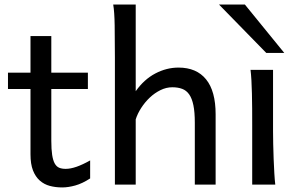

<svg xmlns="http://www.w3.org/2000/svg" viewBox="-20 -801 1297 833"><path d="M14.6 -485.8H112.3V-644.5H202.6V-485.8H361.3V-415H202.6V-190.4Q202.6 -152.8 206.3 -128.9Q210 -105 217.5 -91.6Q225.1 -78.1 236.8 -73.2Q248.5 -68.4 265.1 -68.4Q286.1 -68.4 312.5 -77.6Q338.9 -86.9 371.1 -105V-26.9Q337.4 -4.9 306.6 3.7Q275.9 12.2 250 12.2Q221.2 12.2 196.3 5.6Q171.4 -1 152.6 -17.6Q133.8 -34.2 123 -61.8Q112.3 -89.4 112.3 -131.8V-415H14.6Z M825.2 0V-268.6Q825.2 -314.5 819.1 -344.2Q813 -374 800.8 -391.4Q788.6 -408.7 770.3 -415.5Q752 -422.4 727.5 -422.4Q701.2 -422.4 676 -409.9Q650.9 -397.5 629.9 -377.7Q608.9 -357.9 592.8 -333Q576.7 -308.1 568.8 -283.2V0H478.5V-551.8Q478.5 -630.9 477.5 -690.2Q476.6 -749.5 471.2 -781.2H568.8V-405.3Q605 -456.5 653.8 -482.2Q702.6 -507.8 754.4 -507.8Q832.5 -507.8 874 -456.8Q915.5 -405.8 915.5 -305.2V0Z M1164.6 -231.9Q1164.6 -208.5 1165.3 -176.5Q1166 -144.5 1167.2 -111.8Q1168.5 -79.1 1170.2 -49.3Q1171.9 -19.5 1174.3 0H1074.2V-258.8Q1074.2 -294.4 1074 -329.1Q1073.7 -363.8 1073 -394.8Q1072.3 -425.8 1070.8 -452.4Q1069.3 -479 1066.9 -498H1164.6ZM1042.5 -781.2 1213.4 -571.3H1135.3L930.2 -781.2Z"/></svg>

Font: Andika Phon
Style: Regular
Weight: 400
Designer: Victor Gaultney, Annie Olsen, Julie Remington, Don Collingsworth, Eric Hays, Becca Hirsbrunner
Foundry: SIL International
Version: Version 5.000